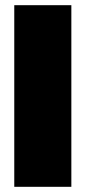

<svg xmlns="http://www.w3.org/2000/svg" viewBox="-20 -720 330 740"><path d="M35 0V-700H255V0Z"/></svg>

Font: Tektur SemiCondensed Black
Style: Regular
Weight: 900
Width: 4
Designer: Adam Jagosz
Foundry: Adam Jagosz
Version: Version 1.005;gftools[0.9.30]